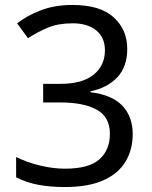

<svg xmlns="http://www.w3.org/2000/svg" viewBox="-20 -744 612 774"><path d="M493 -547Q493 -475 453 -432.5Q413 -390 345 -376V-372Q431 -362 473 -318Q515 -274 515 -203Q515 -141 486 -92.5Q457 -44 396.5 -17Q336 10 241 10Q185 10 137 1.5Q89 -7 45 -29V-111Q90 -89 142 -76.5Q194 -64 242 -64Q338 -64 380.5 -101.5Q423 -139 423 -205Q423 -272 370.5 -301.5Q318 -331 223 -331H154V-406H224Q312 -406 357.5 -443Q403 -480 403 -541Q403 -593 368 -621.5Q333 -650 273 -650Q215 -650 174 -633Q133 -616 93 -590L49 -650Q87 -680 143.5 -702Q200 -724 272 -724Q384 -724 438.5 -674Q493 -624 493 -547Z"/></svg>

Font: Noto Sans Shavian
Style: Regular
Weight: 400
Designer: Monotype Design Team
Foundry: Monotype Imaging Inc.
Version: Version 2.001; ttfautohint (v1.8.4.7-5d5b)